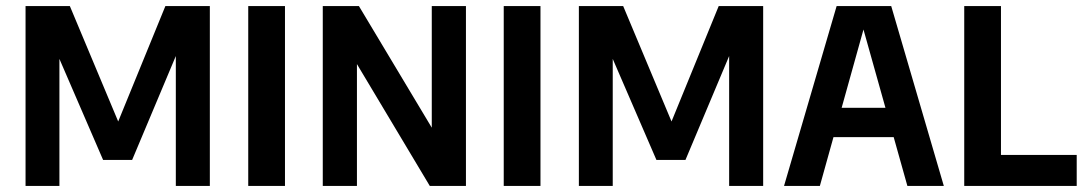

<svg xmlns="http://www.w3.org/2000/svg" viewBox="-20 -615 3584 635"><path d="M64.5 0V-595H211L377.5 -197.5H364.5L527 -595H674V0H561.5V-482H583.5L417 -86H321L150 -481.5H176.5V0Z M801 0V-595H922.5V0Z M1047.5 0V-595H1167L1428.5 -158.5H1408V-595H1521V0H1401.5L1140.5 -436.5H1160.5V0Z M1646 0V-595H1767.5V0Z M1894.5 0V-595H2041L2207.5 -197.5H2194.5L2357 -595H2504V0H2391.5V-482H2413.5L2247 -86H2151L1980 -481.5H2006.5V0Z M2573 0 2747 -595H2927.5L3101.5 0H2981L2829 -541.5H2842.5L2691.5 0ZM2676.5 -161.5 2699.5 -258.5H2973.5L2997.5 -161.5Z M3169 0V-595H3290.5V-102.5H3541V0Z"/></svg>

Font: Encode Sans SC Condensed SemiBold
Style: Regular
Weight: 600
Width: 3
Designer: Multiple Designers
Foundry: Impallari Type
Version: Version 3.002